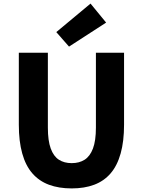

<svg xmlns="http://www.w3.org/2000/svg" viewBox="-20 -1037 795 1071"><path d="M380 14Q308 14 253 -6.5Q198 -27 160.5 -70Q123 -113 104 -181Q85 -249 85 -341V-743H247V-325Q247 -252 263 -208.5Q279 -165 308.5 -146Q338 -127 380 -127Q422 -127 452 -146Q482 -165 498.5 -208.5Q515 -252 515 -325V-743H672V-341Q672 -249 653 -181Q634 -113 597 -70Q560 -27 505.5 -6.5Q451 14 380 14ZM365 -777 294 -858 485 -1017 572 -911Z"/></svg>

Font: Noto Sans TC Thin ExtraBold
Style: Regular
Weight: 800
Version: Version 2.004-H2;hotconv 1.0.118;makeotfexe 2.5.65603